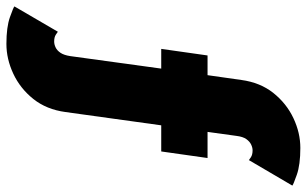

<svg xmlns="http://www.w3.org/2000/svg" viewBox="-327 -541 957 599"><g transform="rotate(90 151.5 -241.5)"><path d="M-11 217Q-63.5 217 -94.5 206Q-125.5 195 -128 192L-49 56.5Q-47.5 57.5 -39.8 62.8Q-32 68 -18.5 68Q-9.5 68 0 63.5Q9.5 59 16.8 48.2Q24 37.5 27 18L66 -266H4.5L25 -410.5H86.5L101.5 -516Q109.5 -575 142.2 -616Q175 -657 220.8 -678.5Q266.5 -700 313.5 -700Q366 -700 397.2 -689Q428.5 -678 431 -675L351.5 -539.5Q350.5 -540.5 342.5 -545.8Q334.5 -551 321 -551Q312.5 -551 303 -546.5Q293.5 -542 286 -531.5Q278.5 -521 276 -501L263.5 -410.5H345L324.5 -266H243L201.5 33Q193.5 92 160.8 133Q128 174 82 195.5Q36 217 -11 217Z"/></g></svg>

Font: League Spartan Thin ExtraBold
Style: Regular
Weight: 800
Version: Version 2.002